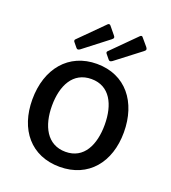

<svg xmlns="http://www.w3.org/2000/svg" viewBox="-135 -830 837 941"><g transform="rotate(20 283.5 -360.0)"><path d="M281 -726C277 -731 271 -732 266 -727L142 -603C139 -600 138 -594 144 -588L162 -566C168 -559 173 -560 182 -566L310 -665C321 -673 320 -679 313 -687ZM449 -726C446 -731 440 -732 435 -727L311 -603C307 -600 306 -594 312 -588L330 -566C336 -559 341 -560 350 -566L479 -665C490 -673 488 -679 482 -687ZM283 10C433 10 522 -100 522 -256C522 -414 434 -527 284 -527C137 -527 45 -416 45 -255C45 -99 133 10 283 10ZM285 -69C188 -69 146 -155 146 -259C146 -364 188 -448 284 -448C380 -448 421 -364 421 -259C421 -155 381 -69 285 -69Z"/></g></svg>

Font: United Sans Medium
Style: Regular
Weight: 500
Designer: Pablo Impallari, Rodrigo Fuenzalida (Modified by Dan O. Williams)
Version: Version 1.000;PS 001.000;hotconv 1.0.88;makeotf.lib2.5.64775